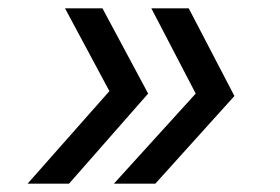

<svg xmlns="http://www.w3.org/2000/svg" viewBox="-20 -480 672 460"><path d="M252.9 -40 448.9 -255.8 342.6 -460H432.2L541.6 -250L352.2 -40ZM46.1 -40 242.1 -261.7 135.8 -460H225.5L334.9 -255.8L145.4 -40Z"/></svg>

Font: Atkinson Hyperlegible Mono ExtraLight
Style: Italic
Weight: 200
Italic angle: -12°
Monospace: yes
Designer: Elliott Scott, Megan Eiswerth, Linus Boman, Theodore Petrosky, Letters from Sweden
Foundry: Applied Design Works, Letters from Sweden
Version: Version 2.001